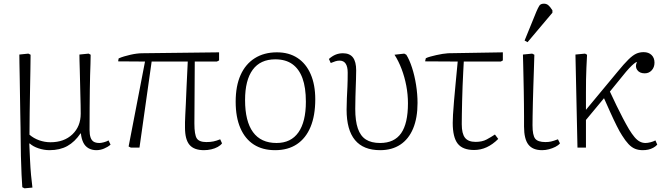

<svg xmlns="http://www.w3.org/2000/svg" viewBox="-20 -801 3627 1042"><path d="M113 221 101 215Q99 192 97 147Q95 102 93.5 46.5Q92 -9 92 -62Q92 -74 91.5 -107Q91 -140 90 -186.5Q89 -233 88.5 -283Q88 -333 87 -379.5Q86 -426 85.5 -459.5Q85 -493 85 -505L134 -510L146 -504Q146 -474 145 -423.5Q144 -373 143 -312Q142 -251 141 -188Q140 -125 140 -70Q163 -50 193 -39.5Q223 -29 254 -29Q328 -29 373 -72Q418 -115 418 -184Q418 -203 417.5 -231Q417 -259 416 -291.5Q415 -324 414.5 -356.5Q414 -389 413 -419Q412 -449 411.5 -471.5Q411 -494 411 -505L461 -510L472 -504Q472 -481 471 -454Q470 -427 469 -393Q468 -359 467.5 -315.5Q467 -272 466.5 -218Q466 -164 466 -96Q466 -71 471.5 -55Q477 -39 488.5 -32Q500 -25 520 -25Q529 -25 544 -29Q559 -33 569 -39L580 -16Q565 -3 544.5 5.5Q524 14 503 14Q479 14 460.5 3.5Q442 -7 432 -27.5Q422 -48 419 -77H417Q386 -31 345.5 -8.5Q305 14 249 14Q219 14 189 4Q159 -6 142 -22H139Q141 24 143 67.5Q145 111 148.5 149Q152 187 156 217Z M1087 14Q1033 14 1008.5 -15Q984 -44 984 -108Q984 -121 984 -137Q984 -153 985.5 -176.5Q987 -200 988.5 -237Q990 -274 992.5 -330.5Q995 -387 999 -467H803L737 0H690L678 -6L767 -467L621 -468L624 -484Q637 -490 654 -495Q671 -500 688.5 -504Q706 -508 722.5 -510Q739 -512 751 -512L1169 -517V-473L1157 -467H1037Q1037 -426 1036.5 -382.5Q1036 -339 1036 -296Q1036 -253 1035.5 -211Q1035 -169 1035 -131Q1035 -70 1048 -50Q1061 -30 1100 -30Q1122 -30 1138.5 -33.5Q1155 -37 1175 -45L1185 -23Q1177 -12 1161.5 -3.5Q1146 5 1126.5 9.5Q1107 14 1087 14Z M1473 14Q1405 14 1357.5 -16.5Q1310 -47 1284.5 -106Q1259 -165 1259 -249Q1259 -334 1285.5 -393.5Q1312 -453 1362.5 -485Q1413 -517 1483 -517Q1548 -517 1594.5 -486.5Q1641 -456 1666 -398.5Q1691 -341 1691 -262Q1691 -174 1665.5 -112.5Q1640 -51 1591.5 -18.5Q1543 14 1473 14ZM1481 -25Q1559 -25 1599.5 -82.5Q1640 -140 1640 -249Q1640 -326 1621.5 -376.5Q1603 -427 1566.5 -453Q1530 -479 1474 -479Q1393 -479 1351.5 -422.5Q1310 -366 1310 -258Q1310 -143 1353 -84Q1396 -25 1481 -25Z M2043 14Q1952 14 1906.5 -41Q1861 -96 1861 -206Q1861 -239 1862.5 -268Q1864 -297 1865.5 -330Q1867 -363 1867 -407Q1867 -439 1856 -455.5Q1845 -472 1823 -472Q1812 -472 1800.5 -468.5Q1789 -465 1775 -459L1765 -481Q1783 -497 1801.5 -504.5Q1820 -512 1841 -512Q1878 -512 1895.5 -489Q1913 -466 1913 -419Q1913 -391 1912 -368.5Q1911 -346 1910.5 -324.5Q1910 -303 1909 -275.5Q1908 -248 1908 -210Q1908 -145 1922 -104Q1936 -63 1965.5 -44Q1995 -25 2043 -25Q2120 -25 2157 -78Q2194 -131 2194 -240Q2194 -288 2185 -335.5Q2176 -383 2159.5 -426.5Q2143 -470 2121 -504L2174 -510L2185 -504Q2202 -477 2216 -434Q2230 -391 2238 -340.5Q2246 -290 2246 -242Q2246 -161 2222 -103.5Q2198 -46 2152.5 -16Q2107 14 2043 14Z M2553 13Q2491 13 2464 -21.5Q2437 -56 2437 -134Q2437 -148 2438.5 -178.5Q2440 -209 2444 -253Q2448 -297 2453 -351.5Q2458 -406 2464 -467L2287 -468L2291 -485Q2301 -490 2316 -494Q2331 -498 2348 -502Q2365 -506 2381.5 -508.5Q2398 -511 2412 -512L2709 -517V-473L2698 -467H2497Q2496 -445 2494 -410Q2492 -375 2490.5 -334Q2489 -293 2488 -253Q2487 -213 2486.5 -179.5Q2486 -146 2486 -127Q2486 -76 2503.5 -53.5Q2521 -31 2561 -31Q2597 -31 2621 -44Q2645 -57 2666 -71L2684 -47Q2654 -17 2621.5 -2Q2589 13 2553 13Z M2922 14Q2871 14 2847.5 -16.5Q2824 -47 2824 -114Q2824 -138 2824 -169.5Q2824 -201 2823.5 -236Q2823 -271 2822.5 -307.5Q2822 -344 2821 -379.5Q2820 -415 2819.5 -447Q2819 -479 2818 -505L2868 -510L2880 -504Q2879 -466 2877.5 -422Q2876 -378 2874.5 -332.5Q2873 -287 2872 -245Q2871 -203 2870.5 -171Q2870 -139 2870 -121Q2870 -67 2884.5 -48.5Q2899 -30 2940 -30Q2957 -30 2970.5 -33Q2984 -36 3008 -45L3019 -23Q3010 -12 2994 -4Q2978 4 2959.5 9Q2941 14 2922 14ZM2843 -572 2827 -581 2891 -738Q2900 -759 2907 -770Q2914 -781 2932 -781Q2946 -781 2956 -772.5Q2966 -764 2978 -745V-732Z M3468 14Q3445 14 3426.5 6.5Q3408 -1 3391 -19Q3374 -37 3356 -66Q3344 -84 3327 -118Q3310 -152 3292 -192Q3274 -232 3258 -268L3160 -150V0H3114L3103 -505L3155 -510L3166 -504Q3164 -465 3162.5 -433.5Q3161 -402 3160.5 -370Q3160 -338 3160 -298.5Q3160 -259 3160 -205L3331 -411Q3367 -455 3390.5 -478Q3414 -501 3432.5 -509.5Q3451 -518 3473 -518Q3500 -518 3516 -502.5Q3532 -487 3532 -461Q3532 -436 3517 -419.5Q3502 -403 3479 -403Q3451 -403 3438 -421.5Q3425 -440 3437 -465Q3431 -464 3420 -455Q3409 -446 3394 -430Q3379 -414 3360 -390L3290 -304Q3309 -263 3326.5 -227Q3344 -191 3360.5 -159.5Q3377 -128 3394 -99Q3410 -73 3424 -56.5Q3438 -40 3452.5 -32.5Q3467 -25 3483 -25Q3495 -25 3510.5 -29Q3526 -33 3537 -39L3547 -16Q3538 -6 3525 1Q3512 8 3498 11Q3484 14 3468 14Z"/></svg>

Font: Literata 18pt ExtraLight
Style: Regular
Weight: 250
Designer: Latin by Veronika Burian and Jose Scaglione. Greek by Irene Vlachou. Cyrillic by Vera Evstafieva.
Foundry: TypeTogether
Version: Version 3.103;gftools[0.9.29]